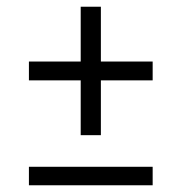

<svg xmlns="http://www.w3.org/2000/svg" viewBox="-20 -551 540 571"><path d="M280 -149H220V-312H66V-368H220V-531H280V-368H434V-312H280ZM66 0V-55H434V0Z"/></svg>

Font: Iosevka Custom Light
Style: Regular
Weight: 300
Monospace: yes
Designer: Belleve Invis
Foundry: Belleve Invis
Version: Version 27.3.5